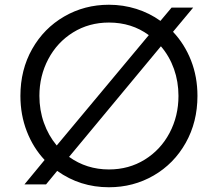

<svg xmlns="http://www.w3.org/2000/svg" viewBox="-20 -777 918 809"><path d="M221 -57 174 0H83L168 -103Q120 -154 93 -223.5Q66 -293 66 -373Q66 -483 115.5 -570.5Q165 -658 250.5 -707.5Q336 -757 439 -757Q499 -757 554.5 -739.5Q610 -722 656 -689L703 -745H794L709 -643Q758 -591 785 -522Q812 -453 812 -373Q812 -263 762.5 -175Q713 -87 627.5 -37.5Q542 12 439 12Q317 12 221 -57ZM219 -164 607 -629Q535 -682 439 -682Q355 -682 288 -640.5Q221 -599 183.5 -528Q146 -457 146 -373Q146 -313 165 -259.5Q184 -206 219 -164ZM439 -63Q523 -63 590 -104.5Q657 -146 694.5 -217Q732 -288 732 -373Q732 -433 713 -486.5Q694 -540 658 -582L271 -116Q345 -63 439 -63Z"/></svg>

Font: Evergrow Sans 
Style: Regular
Weight: 400
Foundry: 10Web
Version: Version 1.000